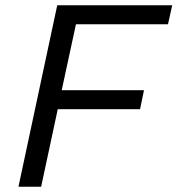

<svg xmlns="http://www.w3.org/2000/svg" viewBox="-20 -708 673 728"><path d="M50 0 197 -688H633L617 -616H268L214 -366H526L511 -294H199L136 0Z"/></svg>

Font: Saira
Style: Italic
Weight: 400
Italic angle: -12°
Designer: Hector Gatti with collaboration of the Omnibus-Type team
Foundry: Omnibus-Type
Version: Version 1.100; ttfautohint (v1.8.3)